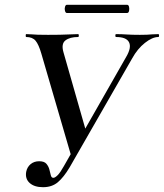

<svg xmlns="http://www.w3.org/2000/svg" viewBox="-20 -767 682 799"><path d="M159 12Q123 12 103.5 -5.5Q84 -23 89 -52Q93 -72 107.5 -84Q122 -96 143 -96Q164 -96 173 -85.5Q182 -75 185.5 -61.5Q189 -48 191.5 -37.5Q194 -27 202 -27Q209 -27 220 -38Q231 -49 246 -76L505 -530Q528 -569 517 -591Q506 -613 463 -613Q460 -613 460 -619Q460 -625 463 -625Q486 -625 507.5 -623.5Q529 -622 562 -622Q580 -622 591 -622.5Q602 -623 612.5 -624Q623 -625 639 -625Q642 -625 642 -619Q642 -613 639 -613Q614 -613 583 -588.5Q552 -564 530 -524L270 -71Q245 -29 220.5 -8.5Q196 12 159 12ZM278 -112 152 -544Q141 -582 128 -597.5Q115 -613 89 -613Q87 -613 87 -619Q87 -625 89 -625Q103 -625 113 -624Q123 -623 137.5 -622.5Q152 -622 180 -622Q235 -622 261 -623.5Q287 -625 305 -625Q308 -625 308 -619Q308 -613 305 -613Q271 -613 252.5 -599Q234 -585 244 -550L340 -214ZM258 -713Q253 -713 250.5 -721.5Q248 -730 250.5 -738.5Q253 -747 258 -747H509Q515 -747 517 -738.5Q519 -730 517 -721.5Q515 -713 509 -713Z"/></svg>

Font: Cormorant SemiBold
Style: Italic
Weight: 600
Italic angle: -10°
Designer: Christian Thalmann (Catharsis Fonts)
Foundry: Catharsis Fonts
Version: Version 4.000